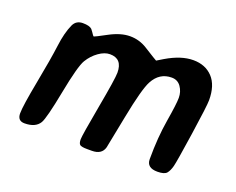

<svg xmlns="http://www.w3.org/2000/svg" viewBox="-86 -636 958 781"><g transform="rotate(20 393.0 -245.5)"><path d="M649.4 -11.2Q603 -11.2 603 -48.8Q603 -143.1 616 -220Q628.9 -296.9 628.9 -323.2Q628.9 -349.6 614.5 -370.4Q600.1 -391.1 574.2 -391.1Q521.5 -391.1 494.6 -340.8Q475.1 -304.7 449.7 -174.3Q424.3 -43.9 421.9 -33.7Q412.6 0 370.1 0H350.1Q324.2 0 317.9 -5.9Q311.5 -11.7 311.5 -28.8Q311.5 -45.9 335.4 -176.8Q359.4 -307.6 359.4 -334Q359.4 -394.5 305.7 -394.5Q282.7 -394.5 257.6 -376.7Q232.4 -358.9 215.6 -331.1Q198.7 -303.2 175.5 -182.9Q152.3 -62.5 139.2 -40.5Q121.6 -11.2 74.2 -11.2Q43.9 -11.2 43.9 -43.5Q43.9 -75.7 64.9 -185.5Q85.9 -295.4 93.3 -353.5Q100.6 -412.1 118.2 -450.7Q129.9 -475.6 158.7 -475.6Q187.5 -475.6 198.2 -465.3L205.6 -455.6Q215.8 -439.5 218.5 -439.5Q221.2 -439.5 269.3 -465.3Q317.4 -491.2 357.7 -491.2Q397.9 -491.2 432.1 -469.7Q488.8 -434.1 490.2 -434.1L517.6 -450.7Q580.1 -487.8 632.6 -487.8Q685.1 -487.8 716.6 -454.3Q748 -420.9 748 -356.4Q748 -332 729.2 -204.8Q710.4 -77.6 704.8 -56.2Q699.2 -34.7 689.5 -22.9Q679.7 -11.2 649.4 -11.2Z"/></g></svg>

Font: Averia Sans Libre
Style: Bold Italic
Weight: 700
Italic angle: -6.90001°
Version: Version 1.002